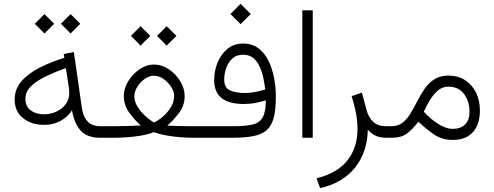

<svg xmlns="http://www.w3.org/2000/svg" viewBox="-20 -711 2552 991"><path d="M344.2 -638.2 394.5 -588.4 344.2 -538.1 294.4 -588.4ZM209.5 -638.2 259.8 -588.4 209.5 -538.1 159.7 -588.4ZM497.6 0Q427.7 0 395 -38.3Q362.3 -76.7 351.6 -141.6Q328.6 -106 290.8 -86.2Q252.9 -66.4 208 -66.4Q143.1 -66.4 99.4 -101.1Q55.7 -135.7 55.7 -197.3Q55.7 -250 89.8 -290.3Q124 -330.6 182.1 -360.6Q240.2 -390.6 312 -412.6L309.1 -432.1L361.3 -442.4L401.9 -158.2Q408.7 -109.4 431.9 -84.5Q455.1 -59.6 498.5 -59.6H521V0ZM337.4 -231Q337.4 -238.8 336.7 -246.3Q335.9 -253.9 335 -262.2L319.8 -359.9Q265.6 -340.3 218 -317.6Q170.4 -294.9 140.9 -266.6Q111.3 -238.3 111.3 -201.2Q111.3 -161.1 138.4 -141.1Q165.5 -121.1 207.5 -121.1Q241.2 -121.1 271 -134.8Q300.8 -148.4 319.1 -173.1Q337.4 -197.8 337.4 -231Z M840.3 -575.7 890.6 -525.9 840.3 -475.6 790.5 -525.9ZM705.6 -575.7 755.9 -525.9 705.6 -475.6 655.8 -525.9ZM933.1 -215.3Q933.1 -167 905 -129.4Q877 -91.8 843.8 -63Q873.5 -61 911.6 -60.3Q949.7 -59.6 971.2 -59.6H1018.6V0H972.7Q948.7 0 914.3 -2.4Q879.9 -4.9 842.8 -11.2Q805.7 -17.6 773.9 -28.8Q742.2 -16.6 704.3 -10.5Q666.5 -4.4 630.9 -2.2Q595.2 0 569.8 0H501.5V-59.6H569.8Q594.7 -59.6 634 -60.5Q673.3 -61.5 706.5 -63.5Q673.8 -92.3 646.5 -130.4Q619.1 -168.5 619.1 -216.3Q619.1 -254.4 641.8 -291.7Q664.6 -329.1 700.2 -353.5Q735.8 -377.9 774.4 -377.9Q814.9 -377.9 851.3 -353.5Q887.7 -329.1 910.4 -291.7Q933.1 -254.4 933.1 -215.3ZM774.4 -320.3Q750 -320.3 726.8 -303.7Q703.6 -287.1 688.5 -262.7Q673.3 -238.3 673.3 -214.4Q673.3 -186.5 690.2 -159.7Q707 -132.8 730.7 -111.6Q754.4 -90.3 774.9 -78.6Q799.3 -90.3 823.2 -111.3Q847.2 -132.3 863 -159.4Q878.9 -186.5 878.9 -215.3Q878.9 -238.8 863.3 -262.9Q847.7 -287.1 823.7 -303.7Q799.8 -320.3 774.4 -320.3Z M1221.7 -691.4 1274.4 -638.7 1221.7 -586.4 1169.4 -638.7ZM1184.6 -59.6Q1246.6 -59.6 1283.2 -68.1Q1319.8 -76.7 1335.9 -105.2Q1352.1 -133.8 1352.1 -192.9Q1325.2 -185.1 1298.1 -179.7Q1271 -174.3 1237.8 -174.3Q1162.6 -174.3 1124 -204.6Q1085.4 -234.9 1085.4 -298.3Q1085.4 -344.7 1102.8 -387.7Q1120.1 -430.7 1153.6 -458.5Q1187 -486.3 1234.9 -486.3Q1281.7 -486.3 1314 -461.7Q1346.2 -437 1366 -396.7Q1385.7 -356.4 1394.8 -308.1Q1403.8 -259.8 1403.8 -211.9Q1403.8 -145 1392.8 -103.3Q1381.8 -61.5 1356.2 -39.1Q1330.6 -16.6 1287.1 -8.3Q1243.7 0 1178.7 0H999V-59.6ZM1244.1 -231Q1271.5 -231 1297.6 -236.3Q1323.7 -241.7 1349.1 -249Q1345.7 -277.8 1339.1 -309.1Q1332.5 -340.3 1320.1 -367.7Q1307.6 -395 1286.9 -411.9Q1266.1 -428.7 1234.4 -428.7Q1200.7 -428.7 1179.2 -408.9Q1157.7 -389.2 1147.5 -359.6Q1137.2 -330.1 1137.2 -300.8Q1137.2 -258.3 1166.7 -244.6Q1196.3 -231 1244.1 -231Z M1594.2 -657.7V0H1540.5V-657.7Z M1974.6 0Q1938 0 1914.3 -12.7Q1890.6 -25.4 1878.4 -42.5Q1876.5 73.7 1812.7 153.8Q1749 233.9 1632.3 259.8L1613.8 209.5Q1723.1 181.6 1774.2 115.5Q1825.2 49.3 1825.2 -44.9Q1825.2 -84 1817.4 -126.5Q1809.6 -168.9 1794.9 -214.8L1848.1 -232.9L1871.1 -146Q1881.8 -105 1906.2 -82.3Q1930.7 -59.6 1972.2 -59.6H1996.1V0Z M2317.4 11.2Q2261.2 11.2 2220 -17.1Q2178.7 -45.4 2139.6 -83Q2112.8 -47.4 2083 -23.7Q2053.2 0 2002.4 0H1976.6V-59.6H2001.5Q2035.6 -59.6 2058.8 -78.4Q2082 -97.2 2099.9 -127Q2117.7 -156.7 2134.5 -190.2Q2151.4 -223.6 2172.1 -253.4Q2192.9 -283.2 2222.2 -302Q2251.5 -320.8 2294.4 -320.8Q2344.2 -320.8 2380.9 -296.9Q2417.5 -272.9 2437.3 -232.4Q2457 -191.9 2457 -141.1Q2457 -68.8 2420.7 -28.8Q2384.3 11.2 2317.4 11.2ZM2293.9 -263.7Q2262.7 -263.7 2239 -242.9Q2215.3 -222.2 2197.8 -192.4Q2180.2 -162.6 2167.5 -134.3Q2203.1 -96.2 2237.3 -74.2Q2280.8 -45.9 2316.4 -45.9Q2357.9 -45.9 2380.6 -68.8Q2403.3 -91.8 2403.3 -133.3Q2403.3 -188.5 2375 -226.1Q2346.7 -263.7 2293.9 -263.7Z"/></svg>

Font: Vazirmatn UI ExtraLight
Style: Regular
Weight: 200
Designer: Saber Rastikerdar
Foundry: Saber Rastikerdar
Version: Version 33.003